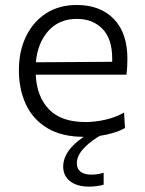

<svg xmlns="http://www.w3.org/2000/svg" viewBox="-20 -526 568 752"><path d="M310 10Q223 10 166.2 -23.8Q109.5 -57.5 81.8 -116.5Q54 -175.5 54 -251Q54 -325.5 81.8 -383Q109.5 -440.5 160.2 -473.5Q211 -506.5 280.5 -506.5Q372.5 -506.5 425.8 -451.8Q479 -397 479 -295.5Q479 -259.5 475 -233.5H120Q124 -147.5 171.8 -97.8Q219.5 -48 315 -48Q351.5 -48 391.2 -56.8Q431 -65.5 466 -85L469.5 -24.5Q441 -8.5 399.2 0.8Q357.5 10 310 10ZM281.5 -452Q211 -452 169 -404.5Q127 -357 120.5 -282L419.5 -284Q419.5 -290 419.5 -296.5Q419.5 -374 381.2 -413Q343 -452 281.5 -452ZM329.5 205Q281 205 254.2 183.5Q227.5 162 227.5 126.5Q227.5 56 332 -5.5V-20.5L366 -23L382 0Q340.5 21.5 310.8 52Q281 82.5 281 113Q281 136 296.2 147Q311.5 158 336.5 158Q354 158 366.5 155.5Q379 153 386 150.5V197.5Q375 200.5 359.8 202.8Q344.5 205 329.5 205Z"/></svg>

Font: Commissioner Light
Style: Regular
Weight: 300
Designer: Kostas Bartsokas
Foundry: Kostas Bartsokas
Version: Version 1.000; ttfautohint (v1.8.3)